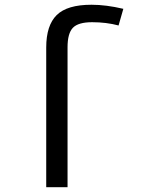

<svg xmlns="http://www.w3.org/2000/svg" viewBox="-20 -785 640 805"><path d="M497.1 -748 477.1 -678.2Q425.8 -691.9 366.2 -691.9Q308.1 -691.9 285.6 -668.5Q263.2 -645 263.2 -586.9V0H173.8V-585.9Q173.8 -678.7 217.8 -721.9Q261.7 -765.1 363.8 -765.1Q424.8 -765.1 497.1 -748Z"/></svg>

Font: Droid Sans Mono
Style: Regular
Weight: 400
Monospace: yes
Foundry: Ascender Corporation
Version: Version 1.00 build 112